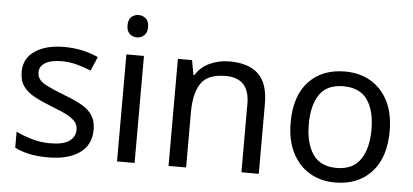

<svg xmlns="http://www.w3.org/2000/svg" viewBox="-50 -843 2061 958"><g transform="rotate(5 980.0 -363.5)"><path d="M434 -148Q434 -70 376 -30Q318 10 220 10Q164 10 123.5 1Q83 -8 52 -24V-104Q84 -88 129.5 -74.5Q175 -61 222 -61Q289 -61 319 -82.5Q349 -104 349 -140Q349 -160 338 -176Q327 -192 298.5 -208Q270 -224 217 -244Q165 -264 128 -284Q91 -304 71 -332Q51 -360 51 -404Q51 -472 106.5 -509Q162 -546 252 -546Q301 -546 343.5 -536.5Q386 -527 423 -510L393 -440Q359 -454 322 -464Q285 -474 246 -474Q192 -474 163.5 -456.5Q135 -439 135 -409Q135 -387 148 -371.5Q161 -356 191.5 -341.5Q222 -327 273 -307Q324 -288 360 -268Q396 -248 415 -219.5Q434 -191 434 -148Z M609 -737Q629 -737 644.5 -723.5Q660 -710 660 -681Q660 -653 644.5 -639Q629 -625 609 -625Q587 -625 572 -639Q557 -653 557 -681Q557 -710 572 -723.5Q587 -737 609 -737ZM652 -536V0H564V-536Z M1080 -546Q1176 -546 1225 -499.5Q1274 -453 1274 -349V0H1187V-343Q1187 -472 1067 -472Q978 -472 944 -422Q910 -372 910 -278V0H822V-536H893L906 -463H911Q937 -505 983 -525.5Q1029 -546 1080 -546Z M1906 -269Q1906 -136 1838.5 -63Q1771 10 1656 10Q1585 10 1529.5 -22.5Q1474 -55 1442 -117.5Q1410 -180 1410 -269Q1410 -402 1477 -474Q1544 -546 1659 -546Q1732 -546 1787.5 -513.5Q1843 -481 1874.5 -419.5Q1906 -358 1906 -269ZM1501 -269Q1501 -174 1538.5 -118.5Q1576 -63 1658 -63Q1739 -63 1777 -118.5Q1815 -174 1815 -269Q1815 -364 1777 -418Q1739 -472 1657 -472Q1575 -472 1538 -418Q1501 -364 1501 -269Z"/></g></svg>

Font: Noto Sans Masaram Gondi
Style: Regular
Weight: 400
Designer: Ek Type & Mukund Gokhale
Foundry: Ek Type
Version: Version 1.004; ttfautohint (v1.8.4.7-5d5b)